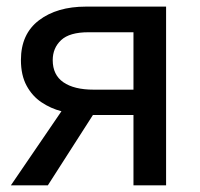

<svg xmlns="http://www.w3.org/2000/svg" viewBox="-20 -558 603 578"><path d="M124 0H12.7L165 -223.1Q132.8 -231.4 105 -250Q77.1 -268.6 60.1 -300Q43 -331.5 43 -377.4Q43 -455.6 97.2 -496.8Q151.4 -538.1 238.8 -538.1H480V0H381.8V-211.9H259.8ZM138.7 -377Q138.7 -332.5 170.9 -310.3Q203.1 -288.1 261.7 -288.1H381.8V-460.9H246.1Q189.5 -460.9 164.1 -437.3Q138.7 -413.6 138.7 -377Z"/></svg>

Font: Open Sans Medium
Style: Regular
Weight: 500
Designer: Monotype Design Team
Foundry: Monotype Imaging Inc.
Version: Version 3.000